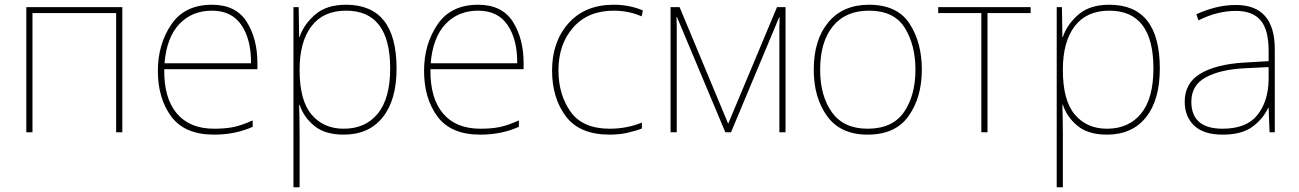

<svg xmlns="http://www.w3.org/2000/svg" viewBox="-20 -558 5481 810"><path d="M496 -528V0H470V-503H117V0H91V-528Z M874 -538Q759 -538 702.5 -454.5Q646 -371 646 -259Q646 -143 702.5 -66.5Q759 10 883 10Q973 10 1046 -23V-50Q999 -29 965 -22Q931 -15 883 -15Q780 -15 725.5 -80Q671 -145 673 -266H1066V-291Q1066 -395 1020.5 -466.5Q975 -538 874 -538ZM874 -513Q958 -513 999 -451.5Q1040 -390 1039 -291H674Q683 -400 736.5 -456.5Q790 -513 874 -513Z M1440 -513Q1626 -513 1626 -269Q1626 -143 1574 -79Q1522 -15 1430 -15Q1345 -15 1294.5 -74.5Q1244 -134 1244 -262V-265Q1244 -382 1294 -447.5Q1344 -513 1440 -513ZM1440 -538Q1357 -538 1309 -496Q1261 -454 1244 -402H1242L1240 -528H1218V232H1244V15Q1244 -16 1243.5 -49Q1243 -82 1242 -116H1244Q1261 -64 1306 -27Q1351 10 1430 10Q1536 10 1594.5 -63Q1653 -136 1653 -269Q1653 -538 1440 -538Z M1997 -538Q1882 -538 1825.5 -454.5Q1769 -371 1769 -259Q1769 -143 1825.5 -66.5Q1882 10 2006 10Q2096 10 2169 -23V-50Q2122 -29 2088 -22Q2054 -15 2006 -15Q1903 -15 1848.5 -80Q1794 -145 1796 -266H2189V-291Q2189 -395 2143.5 -466.5Q2098 -538 1997 -538ZM1997 -513Q2081 -513 2122 -451.5Q2163 -390 2162 -291H1797Q1806 -400 1859.5 -456.5Q1913 -513 1997 -513Z M2552 10Q2593 10 2628 2Q2663 -6 2688 -16V-41Q2625 -15 2552 -15Q2438 -15 2387 -87Q2336 -159 2336 -261Q2336 -372 2398.5 -442.5Q2461 -513 2569 -513Q2598 -513 2627.5 -507.5Q2657 -502 2687 -489L2692 -514Q2636 -538 2569 -538Q2448 -538 2378.5 -460Q2309 -382 2309 -261Q2309 -145 2367 -67.5Q2425 10 2552 10Z M3294 -528H3258L3052 -36L2847 -528H2809V0H2835V-403Q2835 -427 2835 -445.5Q2835 -464 2834 -486H2836L3040 0H3064L3267 -485H3269Q3268 -462 3268 -444.5Q3268 -427 3268 -406V0H3294Z M3869 -264Q3869 -379 3817 -458.5Q3765 -538 3646 -538Q3536 -538 3474.5 -464Q3413 -390 3413 -264Q3413 -146 3469.5 -68Q3526 10 3640 10Q3758 10 3813.5 -69Q3869 -148 3869 -264ZM3440 -264Q3440 -381 3493.5 -447Q3547 -513 3646 -513Q3752 -513 3797 -440.5Q3842 -368 3842 -264Q3842 -155 3793.5 -85Q3745 -15 3640 -15Q3539 -15 3489.5 -84.5Q3440 -154 3440 -264Z M4328 -503H4146V0H4120V-503H3938V-528H4328Z M4660 -513Q4846 -513 4846 -269Q4846 -143 4794 -79Q4742 -15 4650 -15Q4565 -15 4514.5 -74.5Q4464 -134 4464 -262V-265Q4464 -382 4514 -447.5Q4564 -513 4660 -513ZM4660 -538Q4577 -538 4529 -496Q4481 -454 4464 -402H4462L4460 -528H4438V232H4464V15Q4464 -16 4463.5 -49Q4463 -82 4462 -116H4464Q4481 -64 4526 -27Q4571 10 4650 10Q4756 10 4814.5 -63Q4873 -136 4873 -269Q4873 -538 4660 -538Z M5332 -275V-220Q5330 -129 5284 -72Q5238 -15 5138 -15Q5006 -15 5006 -129Q5006 -199 5067.5 -232Q5129 -265 5231 -270ZM5194 -537Q5150 -537 5108.5 -526.5Q5067 -516 5027 -498L5036 -472Q5115 -512 5194 -512Q5264 -512 5298 -472.5Q5332 -433 5332 -343V-300L5229 -294Q5111 -287 5044.5 -247.5Q4978 -208 4978 -129Q4978 -66 5018 -28Q5058 10 5138 10Q5219 10 5264 -23.5Q5309 -57 5330 -103H5332L5336 0H5358V-350Q5358 -537 5194 -537Z"/></svg>

Font: Noto Sans UI Thin
Style: Regular
Weight: 250
Designer: Monotype Design Team
Foundry: Monotype Imaging Inc.
Version: Version 1.901